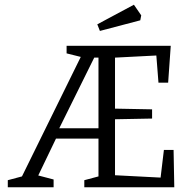

<svg xmlns="http://www.w3.org/2000/svg" viewBox="-20 -793 792 813"><path d="M13 -30 73 -46 322 -552 262 -567V-599H703L692 -443H651L642 -558L467 -549V-333L624 -330V-291L467 -288V-51L660 -41L674 -158H715L718 0H337V-30L397 -46V-206H217L142 -50L207 -33V0H13ZM397 -250V-549H379L231 -250ZM392 -690 547 -773 578 -728 574 -707 403 -662Z"/></svg>

Font: Grenze Light
Style: Regular
Weight: 300
Designer: Renata Polastri
Foundry: Omnibus-Type
Version: Version 1.002; ttfautohint (v1.8)